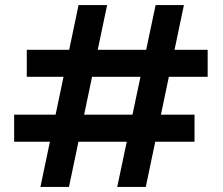

<svg xmlns="http://www.w3.org/2000/svg" viewBox="-20 -740 883 760"><path d="M444 0 596 -720H708L557 0ZM140 0 291 -720H404L253 0ZM36 -179V-286H750V-179ZM86 -436V-543H802V-436Z"/></svg>

Font: DM Sans 16pt SemiBold
Style: Regular
Weight: 600
Version: Version 4.004;gftools[0.9.30]